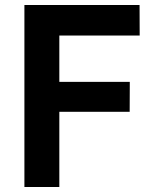

<svg xmlns="http://www.w3.org/2000/svg" viewBox="-20 -747 640 767"><path d="M77.5 0V-727H537.5L538 -605H217V-420H498.5L498 -300.5H217V0Z"/></svg>

Font: Spline Sans Mono SemiBold
Style: Regular
Weight: 600
Monospace: yes
Version: Version 1.004